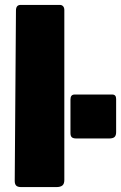

<svg xmlns="http://www.w3.org/2000/svg" viewBox="-20 -762 493 782"><path d="M242 -29Q242 -13 234 -6.5Q226 0 209 0H67Q52 0 46 -6Q40 -12 40 -25L45 -719Q45 -742 64 -742H224Q232 -742 237 -736.5Q242 -731 242 -721ZM453 -224Q453 -210 446.5 -204Q440 -198 424 -198H291Q278 -198 272.5 -203Q267 -208 267 -220V-357Q267 -377 284 -377H437Q453 -377 453 -359Z"/></svg>

Font: Libre Franklin Black
Style: Regular
Weight: 900
Designer: Pablo Impallari, Rodrigo Fuenzalida
Foundry: Impallari Type
Version: Version 1.002; ttfautohint (v1.5)